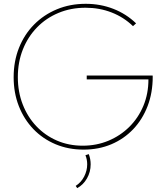

<svg xmlns="http://www.w3.org/2000/svg" viewBox="-20 -767 869 1003"><path d="M674.8 -630.4Q626.5 -677.2 563 -701.9Q499.5 -726.6 427.2 -726.6Q350.6 -726.6 285.9 -699.7Q221.2 -672.9 173.6 -624Q126 -575.2 99.6 -509Q73.2 -442.9 73.2 -364.3Q73.2 -287.1 98.6 -221.7Q124 -156.2 169.7 -107.9Q215.3 -59.6 277.1 -32.7Q338.9 -5.9 412.1 -5.9Q483.9 -5.9 546.1 -31.7Q608.4 -57.6 655.5 -104.2Q702.6 -150.9 729 -214.1Q755.4 -277.3 755.4 -352.1H433.1V-372.6H777.3L777.8 -366.2Q777.8 -282.7 751.2 -213.1Q724.6 -143.6 676.3 -92.5Q627.9 -41.5 561.8 -13.4Q495.6 14.6 416.5 14.6Q337.4 14.6 270.5 -13.4Q203.6 -41.5 154.5 -92.5Q105.5 -143.6 78.4 -212.6Q51.3 -281.7 51.3 -363.8Q51.3 -446.8 79.1 -516.8Q106.9 -586.9 157.7 -638.4Q208.5 -689.9 277.3 -718.5Q346.2 -747.1 427.7 -747.1Q504.4 -747.1 571.8 -720.9Q639.2 -694.8 690.9 -645ZM383.3 215.8 375.5 204.1Q404.3 185.5 419.9 154.8Q435.5 124 435.5 91.3Q435.5 65.9 426.3 43.9L443.8 38.1Q453.6 64.5 453.6 91.3Q453.6 131.3 434.3 165Q415 198.7 383.3 215.8Z"/></svg>

Font: Kumbh Sans Thin
Style: Regular
Weight: 250
Version: Version 1.004